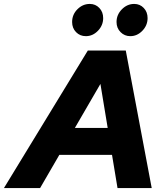

<svg xmlns="http://www.w3.org/2000/svg" viewBox="-83 -957 841 977"><path d="M-63 0 364 -700H557L689 0H515L487 -169H219L121 0ZM298 -306H465L428 -530ZM354 -773Q324 -773 304 -793.5Q284 -814 284 -845Q284 -883 311 -910Q338 -937 374 -937Q403 -937 422.5 -916.5Q442 -896 442 -865Q442 -828 415.5 -800.5Q389 -773 354 -773ZM580 -773Q551 -773 530.5 -793.5Q510 -814 510 -845Q510 -882 537 -909.5Q564 -937 600 -937Q629 -937 648.5 -916.5Q668 -896 668 -865Q668 -828 641.5 -800.5Q615 -773 580 -773Z"/></svg>

Font: Red Hat Display Black
Style: Italic
Weight: 900
Italic angle: -12°
Designer: Pentagram, MCKL
Foundry: Pentagram, MCKL
Version: Version 1.023; ttfautohint (v1.8.3)